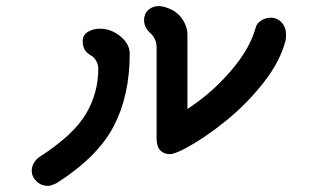

<svg xmlns="http://www.w3.org/2000/svg" viewBox="-20 -667 1040 629"><path d="M917 -554Q917 -541 916 -536Q899 -468 845.5 -399Q792 -330 723 -273.5Q654 -217 589 -182Q577 -175 561 -168.5Q545 -162 537 -162Q517 -162 505 -174.5Q493 -187 493 -214V-512Q493 -540 472 -559Q452 -577 452 -601Q452 -622 466 -634.5Q480 -647 499 -647Q506 -647 513.5 -645.5Q521 -644 526 -642Q559 -631 576.5 -605.5Q594 -580 594 -553V-310Q673 -361 736.5 -435Q800 -509 818 -578Q822 -591 836 -600Q850 -609 867 -609Q888 -609 902.5 -593.5Q917 -578 917 -554ZM405 -491Q405 -354 352.5 -253.5Q300 -153 167 -68Q162 -65 152.5 -61.5Q143 -58 138 -58Q115 -58 99.5 -73Q84 -88 84 -108Q84 -121 91 -133Q98 -145 108 -152Q220 -224 261 -293Q302 -362 302 -442Q302 -455 295.5 -467Q289 -479 280 -484Q264 -493 257.5 -504Q251 -515 251 -533Q251 -553 268.5 -563Q286 -573 307 -573Q344 -573 374.5 -548Q405 -523 405 -491Z"/></svg>

Font: Tsukimi Rounded SemiBold
Style: Regular
Weight: 600
Designer: Takashi Funayama
Foundry: Takashi Funayama
Version: Version 1.032; ttfautohint (v1.8.3)